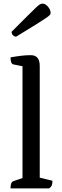

<svg xmlns="http://www.w3.org/2000/svg" viewBox="-20 -1038 343 1058"><path d="M38 0Q38 -19 42 -28Q46 -37 54 -40L104 -57V-673L54 -683Q38 -686 38 -722Q73 -728 99 -731Q125 -734 150 -734Q199 -734 199 -674V-59L269 -42Q269 -26 265.5 -17Q262 -8 251 0ZM69 -836Q60 -836 52 -843.5Q44 -851 44 -863Q100 -919 131.5 -950.5Q163 -982 178.5 -996.5Q194 -1011 201 -1014.5Q208 -1018 214 -1018Q230 -1018 244.5 -1001Q259 -984 259 -966Q259 -961 254.5 -955.5Q250 -950 232.5 -938Q215 -926 176.5 -902Q138 -878 69 -836Z"/></svg>

Font: Petrona Medium
Style: Regular
Weight: 500
Designer: Ringo R. Seeber
Foundry: Ringo R. Seeber
Version: Version 2.001; ttfautohint (v1.8.3)